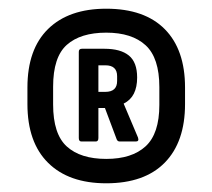

<svg xmlns="http://www.w3.org/2000/svg" viewBox="-20 -722 488 441"><path d="M224 -301Q138 -301 90.5 -348Q43 -395 43 -483V-521Q43 -609 90.5 -655.5Q138 -702 224 -702Q312 -702 358.5 -655Q405 -608 405 -521V-483Q405 -396 358.5 -348.5Q312 -301 224 -301ZM224 -357Q283 -357 314.5 -386Q346 -415 346 -481V-522Q346 -589 314.5 -618Q283 -647 224 -647Q165 -647 133.5 -619Q102 -591 102 -523V-482Q102 -414 133.5 -385.5Q165 -357 224 -357ZM167 -397Q161 -397 161 -405V-603Q161 -610 168 -610H220Q257 -610 276 -594.5Q295 -579 295 -544Q295 -522 287.5 -507Q280 -492 264 -484L297 -406Q300 -397 292 -397H255Q250 -397 248 -402L221 -474H206V-405Q206 -397 200 -397ZM206 -511H222Q249 -511 249 -536V-547Q249 -572 222 -572H206Z"/></svg>

Font: Sofia Sans Condensed ExtraBold
Style: Regular
Weight: 800
Designer: Botio Nikoltchev, Ani Petrova
Foundry: lettersoup
Version: Version 4.101